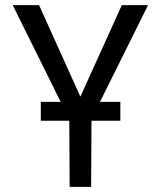

<svg xmlns="http://www.w3.org/2000/svg" viewBox="-20 -731 640 751"><path d="M450.7 -258.8V-332.5H371.1L559.1 -710.9H456.5L294.9 -354H293.9L132.8 -710.9H29.8L217.3 -332.5H139.6V-258.8H250L251 -257.3L252.4 0H336.4L337.9 -257.8L338.9 -258.8Z"/></svg>

Font: RobotoMono Nerd Font
Style: Regular
Weight: 400
Monospace: yes
Designer: Google
Version: Version 3.000;Nerd Fonts 3.2.1